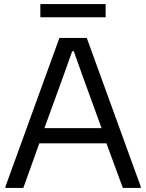

<svg xmlns="http://www.w3.org/2000/svg" viewBox="-20 -927 721 947"><path d="M7 -7 273 -740H408L674 -7V0H586L505 -220H174L95 0H7ZM481 -295 390 -545 344 -674H336L290 -545L199 -295ZM179 -907H501V-842H179Z"/></svg>

Font: Encode Sans
Style: Regular
Weight: 400
Designer: Pablo Impallari, Andres Torresi
Foundry: Pablo Impallari, Andres Torresi
Version: Version 1.000; ttfautohint (v1.00) -l 8 -r 50 -G 200 -x 14 -